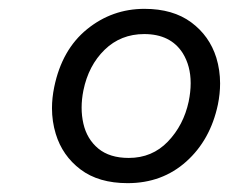

<svg xmlns="http://www.w3.org/2000/svg" viewBox="-20 -746 518 434"><path d="M268.5 -332Q203 -332 162 -363Q121 -394 106 -443.5Q97.5 -471.5 97.5 -501.5Q97.5 -524.5 102.5 -549Q120 -634 176.8 -680Q233.5 -726 306.5 -726Q371 -726 412.2 -695.5Q453.5 -665 469 -615.5Q477.5 -587.5 477.5 -557.5Q477.5 -534 472.5 -509.5Q455.5 -429.5 401 -380.8Q346.5 -332 268.5 -332ZM271 -389Q324 -389 359.5 -426Q395 -463 406.5 -516.5Q411 -538.5 411 -558Q411 -597 393 -626Q365.5 -669 306 -669Q253 -669 216.5 -633.5Q180 -598 168.5 -541.5Q164.5 -521.5 164.5 -502.5Q164.5 -484 168.5 -466.5Q176.5 -431.5 202.2 -410.2Q228 -389 271 -389Z"/></svg>

Font: Heraclito
Style: Italic
Weight: 400
Italic angle: -12°
Designer: Kostas Bartsokas (font) & Cristiano Sobral (main changes)
Foundry: Kostas Bartsokas (font) & Cristiano Sobral (main changes)
Version: Version 1.00;July 8, 2020;FontCreator 13.0.0.2655 64-bit